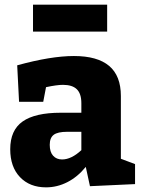

<svg xmlns="http://www.w3.org/2000/svg" viewBox="-20 -792 608 826"><path d="M500 -109 561 -86V0L367 9L349 -74Q314 -31 270 -8.5Q226 14 178 14Q108 14 66 -30Q24 -74 24 -150Q24 -232 77.5 -269.5Q131 -307 241 -307H330V-348Q330 -389 310.5 -408Q291 -427 251 -427Q225 -427 178 -417L166 -354H62L54 -511Q199 -551 298 -551Q399 -551 449.5 -508.5Q500 -466 500 -379ZM330 -146V-225H269Q228 -225 211 -212Q194 -199 194 -169Q194 -138 208.5 -122Q223 -106 247 -106Q287 -106 330 -146ZM122 -772H441V-656H122Z"/></svg>

Font: Bitter Pro ExtraBold
Style: Regular
Weight: 800
Designer: Sol Matas, and Bitter project Authors
Foundry: Sol Matas
Version: Version 1.010